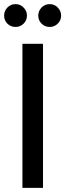

<svg xmlns="http://www.w3.org/2000/svg" viewBox="-30 -913 317 933"><path d="M46 -782Q22 -782 6 -798Q-10 -814 -10 -837Q-10 -860 6 -876.5Q22 -893 46 -893Q68 -893 84.5 -876.5Q101 -860 101 -837Q101 -814 84.5 -798Q68 -782 46 -782ZM212 -782Q188 -782 172 -798Q156 -814 156 -837Q156 -860 172 -876.5Q188 -893 212 -893Q234 -893 250.5 -876.5Q267 -860 267 -837Q267 -814 250.5 -798Q234 -782 212 -782ZM79 -700H179V0H79Z"/></svg>

Font: Albert Sans Medium
Style: Regular
Weight: 500
Designer: Andreas Rasmussen
Foundry: a.Foundry
Version: Version 1.025